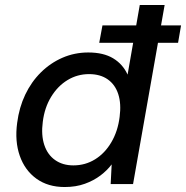

<svg xmlns="http://www.w3.org/2000/svg" viewBox="-20 -740 748 772"><path d="M379 -568 392 -638H708L696 -568ZM240 12Q173 12 126.5 -21.5Q80 -55 59.5 -113.5Q39 -172 49 -246Q57 -308 81.5 -359.5Q106 -411 144.5 -449Q183 -487 231.5 -508Q280 -529 335 -529Q396 -529 435 -505.5Q474 -482 493 -440L542 -720H642L515 0H425L429 -79Q411 -55 384 -34.5Q357 -14 321 -1Q285 12 240 12ZM275 -75Q323 -75 362.5 -99.5Q402 -124 428 -168.5Q454 -213 461 -270Q468 -323 455.5 -361.5Q443 -400 413 -421Q383 -442 338 -442Q291 -442 251.5 -418Q212 -394 185.5 -350.5Q159 -307 152 -250Q145 -197 158 -157.5Q171 -118 201.5 -96.5Q232 -75 275 -75Z"/></svg>

Font: DM Sans 11pt Medium
Style: Italic
Weight: 500
Italic angle: -10°
Version: Version 4.004;gftools[0.9.30]